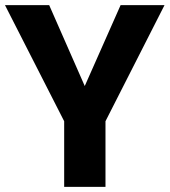

<svg xmlns="http://www.w3.org/2000/svg" viewBox="-20 -731 664 751"><path d="M172.4 -710.9 311.5 -394.5 451.7 -710.9H623.5L392.6 -256.8V0H231V-256.8L-0.5 -710.9Z"/></svg>

Font: Vazirmatn UI ExtraBold
Style: Regular
Weight: 800
Designer: Saber Rastikerdar
Foundry: Saber Rastikerdar
Version: Version 33.003